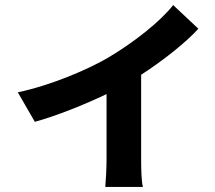

<svg xmlns="http://www.w3.org/2000/svg" viewBox="-20 -647 846 755"><path d="M50 -284 117 -168C201 -191 311 -235 399 -277V-20C399 15 396 68 394 88H542C536 68 535 15 535 -20V-353C626 -412 713 -482 760 -534L661 -627C610 -562 505 -479 403 -419C324 -373 179 -311 50 -284Z"/></svg>

Font: GenEiGothic-pro-Regular
Style: Bold
Weight: 700
Designer: Ryoko NISHIZUKA (kana & ideographs); Paul D. Hunt (Latin, Greek & Cyrillic); Wenlong ZHANG (bopomofo); Sandoll Communica
Foundry: Adobe Systems Incorporated; o_tamon
Version: Version 1.000.140830